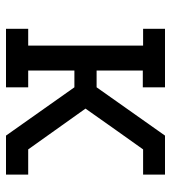

<svg xmlns="http://www.w3.org/2000/svg" viewBox="15 -585 570 640"><g transform="rotate(90 300.0 -265.0)"><path d="M76 0V-74H132V-457H76V-530H271V-456H215V-302H271L432 -530H562V-457H478L414 -367L342 -265L478 -74H562V0H432L271 -228H215V-74H271V0Z"/></g></svg>

Font: Iosevka Curly Slab Extended
Style: Regular
Weight: 400
Width: 7
Monospace: yes
Designer: Belleve Invis
Foundry: Belleve Invis
Version: Version 11.1.0; ttfautohint (v1.8.3)